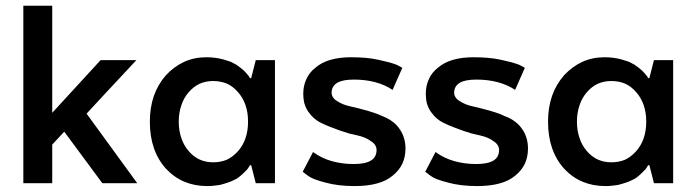

<svg xmlns="http://www.w3.org/2000/svg" viewBox="-20 -625 2377 655"><path d="M323.2 -419.9Q282.2 -375 158.2 -240.2Q158.2 -331.1 158.2 -605.5Q133.8 -605.5 59.6 -605.5Q59.6 -567.4 59.6 -453.1Q59.6 -339.8 59.6 0Q85 0 158.2 0Q158.2 -33.2 158.2 -131.8Q168 -142.6 199.2 -175.8Q231.4 -131.8 329.1 0Q358.4 0 448.2 0Q404.3 -59.6 275.4 -237.3Q317.4 -283.2 445.3 -419.9Q414.1 -419.9 323.2 -419.9Z M833 -358.4Q832 -360.4 828.1 -366.2Q826.2 -369.1 822.3 -373Q818.4 -377.9 813.5 -382.8Q806.6 -388.7 800.8 -393.6Q793.9 -398.4 786.1 -404.3Q777.3 -409.2 767.6 -414.1Q756.8 -418 743.2 -421.9Q729.5 -425.8 714.8 -427.7Q700.2 -429.7 684.6 -429.7Q642.6 -429.7 608.4 -414.1Q574.2 -398.4 545.9 -368.2Q518.6 -336.9 504.9 -297.9Q491.2 -257.8 491.2 -210Q491.2 -160.2 504.9 -120.1Q518.6 -80.1 545.9 -49.8Q574.2 -19.5 609.4 -4.9Q644.5 9.8 687.5 9.8Q702.1 9.8 715.8 7.8Q730.5 6.8 744.1 2Q757.8 -2 767.6 -5.9Q778.3 -10.7 786.1 -14.6Q793.9 -19.5 800.8 -25.4Q806.6 -31.2 813.5 -37.1Q819.3 -43 823.2 -46.9Q826.2 -50.8 828.1 -53.7Q829.1 -56.6 831.1 -58.6Q832 -60.5 833 -61.5Q834 -61.5 836.9 -61.5Q840.8 -46.9 852.5 0Q868.2 0 918 0Q918 -105.5 918 -419.9Q901.4 -419.9 852.5 -419.9Q848.6 -404.3 836.9 -358.4Q835.9 -358.4 833 -358.4ZM826.2 -210Q826.2 -178.7 817.4 -153.3Q808.6 -127.9 792 -109.4Q774.4 -89.8 753.9 -80.1Q732.4 -71.3 707 -71.3Q681.6 -71.3 660.2 -81.1Q639.6 -90.8 623 -110.4Q606.4 -129.9 598.6 -154.3Q589.8 -179.7 589.8 -210Q589.8 -240.2 598.6 -265.6Q606.4 -290 623 -309.6Q639.6 -329.1 660.2 -338.9Q681.6 -348.6 707 -348.6Q732.4 -348.6 753.9 -339.8Q775.4 -330.1 792 -310.5Q808.6 -292 817.4 -266.6Q826.2 -241.2 826.2 -210Z M1012.7 -39.1Q1016.6 -36.1 1029.3 -26.4Q1038.1 -19.5 1052.7 -13.7Q1068.4 -7.8 1090.8 -2Q1112.3 3.9 1136.7 6.8Q1162.1 9.8 1189.5 9.8Q1233.4 9.8 1265.6 1Q1298.8 -7.8 1320.3 -26.4Q1341.8 -43.9 1352.5 -66.4Q1363.3 -89.8 1363.3 -118.2Q1363.3 -136.7 1358.4 -153.3Q1353.5 -169.9 1344.7 -182.6Q1335.9 -196.3 1324.2 -206.1Q1312.5 -215.8 1298.8 -222.7Q1284.2 -228.5 1269.5 -235.4Q1253.9 -241.2 1237.3 -246.1Q1220.7 -251 1205.1 -254.9Q1190.4 -258.8 1176.8 -261.7Q1162.1 -264.6 1150.4 -269.5Q1138.7 -274.4 1129.9 -280.3Q1120.1 -286.1 1116.2 -293Q1111.3 -299.8 1111.3 -308.6Q1111.3 -331.1 1130.9 -342.8Q1149.4 -353.5 1187.5 -353.5Q1226.6 -353.5 1259.8 -344.7Q1293 -335.9 1319.3 -318.4Q1330.1 -343.8 1352.5 -393.6Q1347.7 -396.5 1335 -403.3Q1325.2 -407.2 1308.6 -412.1Q1293 -416 1271.5 -420.9Q1250 -425.8 1226.6 -427.7Q1203.1 -429.7 1177.7 -429.7Q1137.7 -429.7 1107.4 -420.9Q1077.1 -412.1 1056.6 -394.5Q1035.2 -377.9 1025.4 -355.5Q1014.6 -333 1014.6 -305.7Q1014.6 -287.1 1018.6 -271.5Q1023.4 -255.9 1032.2 -243.2Q1042 -229.5 1053.7 -219.7Q1065.4 -210 1079.1 -204.1Q1092.8 -197.3 1108.4 -191.4Q1123 -185.5 1139.6 -179.7Q1155.3 -174.8 1169.9 -169.9Q1185.5 -166 1199.2 -163.1Q1212.9 -160.2 1224.6 -155.3Q1236.3 -150.4 1245.1 -143.6Q1254.9 -137.7 1259.8 -129.9Q1264.6 -122.1 1264.6 -113.3Q1264.6 -88.9 1245.1 -77.1Q1225.6 -65.4 1186.5 -65.4Q1147.5 -65.4 1112.3 -75.2Q1077.1 -85 1047.9 -106.4Q1036.1 -84 1012.7 -39.1Z M1430.7 -39.1Q1434.6 -36.1 1447.3 -26.4Q1456.1 -19.5 1470.7 -13.7Q1486.3 -7.8 1508.8 -2Q1530.3 3.9 1554.7 6.8Q1580.1 9.8 1607.4 9.8Q1651.4 9.8 1683.6 1Q1716.8 -7.8 1738.3 -26.4Q1759.8 -43.9 1770.5 -66.4Q1781.2 -89.8 1781.2 -118.2Q1781.2 -136.7 1776.4 -153.3Q1771.5 -169.9 1762.7 -182.6Q1753.9 -196.3 1742.2 -206.1Q1730.5 -215.8 1716.8 -222.7Q1702.1 -228.5 1687.5 -235.4Q1671.9 -241.2 1655.3 -246.1Q1638.7 -251 1623 -254.9Q1608.4 -258.8 1594.7 -261.7Q1580.1 -264.6 1568.4 -269.5Q1556.6 -274.4 1547.9 -280.3Q1538.1 -286.1 1534.2 -293Q1529.3 -299.8 1529.3 -308.6Q1529.3 -331.1 1548.8 -342.8Q1567.4 -353.5 1605.5 -353.5Q1644.5 -353.5 1677.7 -344.7Q1710.9 -335.9 1737.3 -318.4Q1748 -343.8 1770.5 -393.6Q1765.6 -396.5 1752.9 -403.3Q1743.2 -407.2 1726.6 -412.1Q1710.9 -416 1689.5 -420.9Q1668 -425.8 1644.5 -427.7Q1621.1 -429.7 1595.7 -429.7Q1555.7 -429.7 1525.4 -420.9Q1495.1 -412.1 1474.6 -394.5Q1453.1 -377.9 1443.4 -355.5Q1432.6 -333 1432.6 -305.7Q1432.6 -287.1 1436.5 -271.5Q1441.4 -255.9 1450.2 -243.2Q1460 -229.5 1471.7 -219.7Q1483.4 -210 1497.1 -204.1Q1510.7 -197.3 1526.4 -191.4Q1541 -185.5 1557.6 -179.7Q1573.2 -174.8 1587.9 -169.9Q1603.5 -166 1617.2 -163.1Q1630.9 -160.2 1642.6 -155.3Q1654.3 -150.4 1663.1 -143.6Q1672.9 -137.7 1677.7 -129.9Q1682.6 -122.1 1682.6 -113.3Q1682.6 -88.9 1663.1 -77.1Q1643.6 -65.4 1604.5 -65.4Q1565.4 -65.4 1530.3 -75.2Q1495.1 -85 1465.8 -106.4Q1454.1 -84 1430.7 -39.1Z M2191.4 -358.4Q2190.4 -360.4 2186.5 -366.2Q2184.6 -369.1 2180.7 -373Q2176.8 -377.9 2171.9 -382.8Q2165 -388.7 2159.2 -393.6Q2152.3 -398.4 2144.5 -404.3Q2135.7 -409.2 2126 -414.1Q2115.2 -418 2101.6 -421.9Q2087.9 -425.8 2073.2 -427.7Q2058.6 -429.7 2043 -429.7Q2001 -429.7 1966.8 -414.1Q1932.6 -398.4 1904.3 -368.2Q1877 -336.9 1863.3 -297.9Q1849.6 -257.8 1849.6 -210Q1849.6 -160.2 1863.3 -120.1Q1877 -80.1 1904.3 -49.8Q1932.6 -19.5 1967.8 -4.9Q2002.9 9.8 2045.9 9.8Q2060.5 9.8 2074.2 7.8Q2088.9 6.8 2102.5 2Q2116.2 -2 2126 -5.9Q2136.7 -10.7 2144.5 -14.6Q2152.3 -19.5 2159.2 -25.4Q2165 -31.2 2171.9 -37.1Q2177.7 -43 2181.6 -46.9Q2184.6 -50.8 2186.5 -53.7Q2187.5 -56.6 2189.5 -58.6Q2190.4 -60.5 2191.4 -61.5Q2192.4 -61.5 2195.3 -61.5Q2199.2 -46.9 2210.9 0Q2226.6 0 2276.4 0Q2276.4 -105.5 2276.4 -419.9Q2259.8 -419.9 2210.9 -419.9Q2207 -404.3 2195.3 -358.4Q2194.3 -358.4 2191.4 -358.4ZM2184.6 -210Q2184.6 -178.7 2175.8 -153.3Q2167 -127.9 2150.4 -109.4Q2132.8 -89.8 2112.3 -80.1Q2090.8 -71.3 2065.4 -71.3Q2040 -71.3 2018.6 -81.1Q1998 -90.8 1981.4 -110.4Q1964.8 -129.9 1957 -154.3Q1948.2 -179.7 1948.2 -210Q1948.2 -240.2 1957 -265.6Q1964.8 -290 1981.4 -309.6Q1998 -329.1 2018.6 -338.9Q2040 -348.6 2065.4 -348.6Q2090.8 -348.6 2112.3 -339.8Q2133.8 -330.1 2150.4 -310.5Q2167 -292 2175.8 -266.6Q2184.6 -241.2 2184.6 -210Z"/></svg>

Font: TextaAlt
Style: Bold
Weight: 400
Designer: Daniel Hernandez & Miguel Hernandez
Version: Version 1.005;com.myfonts.easy.latinotype.texta.alt-bold.wfk